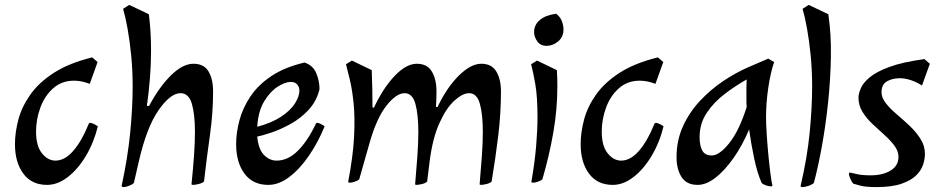

<svg xmlns="http://www.w3.org/2000/svg" viewBox="-20 -732 3835 783"><path d="M172 22Q109 22 75 -24Q41 -70 41 -144Q41 -192 55 -244.5Q69 -297 104 -346.5Q139 -396 200.5 -435.5Q262 -475 356 -498L378 -479L346 -390Q313 -403 282 -403Q232 -403 197 -372Q162 -341 144.5 -293Q127 -245 127 -195Q127 -137 151 -107Q175 -77 206 -77Q244 -77 278.5 -116.5Q313 -156 341 -225Q343 -231 348 -231Q353 -231 362.5 -226.5Q372 -222 379 -217Q363 -151 330.5 -96.5Q298 -42 256.5 -10Q215 22 172 22Z M485 31Q476 31 476 26Q501 -89 511 -191.5Q521 -294 521 -379Q521 -445 515 -506Q509 -567 500 -616.5Q491 -666 482 -696L507 -712L587 -674Q596 -605 596 -526Q596 -471 591.5 -413.5Q587 -356 579 -300H588Q629 -377 677 -424.5Q725 -472 769 -472Q812 -472 830.5 -440.5Q849 -409 849 -359Q849 -271 836 -179.5Q823 -88 812 8Q805 15 790 18.5Q775 22 768 22Q761 22 761 19Q767 -39 771 -94Q775 -149 775 -195Q775 -265 762.5 -308.5Q750 -352 716 -352Q675 -352 626.5 -282.5Q578 -213 546 -73L526 14Q519 21 505.5 26Q492 31 485 31Z M1074 22Q1011 22 977 -24Q943 -70 943 -144Q943 -191 956.5 -241.5Q970 -292 1001.5 -339Q1033 -386 1087 -422Q1141 -458 1222 -477Q1257 -465 1270 -433Q1283 -401 1283 -368Q1271 -319 1238.5 -284Q1206 -249 1165 -226.5Q1124 -204 1087 -191.5Q1050 -179 1029 -175Q1034 -123 1056.5 -100Q1079 -77 1108 -77Q1154 -77 1194 -116.5Q1234 -156 1267 -225Q1269 -231 1274 -231Q1279 -231 1288 -226.5Q1297 -222 1304 -217Q1277 -151 1239.5 -96.5Q1202 -42 1159.5 -10Q1117 22 1074 22ZM1029 -215Q1089 -231 1127 -256.5Q1165 -282 1183 -310.5Q1201 -339 1201 -363Q1201 -377 1192 -387.5Q1183 -398 1166 -398Q1143 -398 1112.5 -378.5Q1082 -359 1057.5 -319Q1033 -279 1029 -215Z M1678 22Q1673 22 1673 19Q1678 -39 1682 -94Q1686 -149 1686 -195Q1686 -265 1674 -308.5Q1662 -352 1630 -352Q1596 -352 1555.5 -300.5Q1515 -249 1486 -145L1445 -1Q1439 5 1426.5 9Q1414 13 1407 13Q1400 13 1400 9Q1420 -96 1424 -175Q1428 -254 1422 -311.5Q1416 -369 1406.5 -407.5Q1397 -446 1391 -470L1415 -485L1496 -446Q1499 -370 1499 -294L1505 -293Q1543 -374 1590 -423Q1637 -472 1680 -472Q1722 -472 1741 -440.5Q1760 -409 1760 -359Q1760 -343 1759.5 -327.5Q1759 -312 1758 -296L1764 -295Q1802 -375 1851 -423.5Q1900 -472 1943 -472Q1985 -472 2004 -440.5Q2023 -409 2023 -359Q2023 -271 2012 -179.5Q2001 -88 1985 8Q1979 15 1964 18.5Q1949 22 1942 22Q1936 22 1936 19Q1941 -39 1945 -94Q1949 -149 1949 -195Q1949 -265 1937 -308.5Q1925 -352 1893 -352Q1867 -352 1833.5 -322Q1800 -292 1772 -230Q1744 -168 1732 -73L1722 8Q1716 15 1701 18.5Q1686 22 1678 22Z M2209 -545Q2184 -545 2171 -563.5Q2158 -582 2158 -601Q2158 -630 2181 -650Q2204 -670 2248 -676Q2265 -663 2271.5 -645.5Q2278 -628 2278 -612Q2278 -581 2256 -563Q2234 -545 2209 -545ZM2154 13Q2147 13 2147 10Q2161 -71 2166.5 -137Q2172 -203 2172 -255Q2172 -337 2163 -389Q2154 -441 2146 -470L2170 -485L2251 -446Q2252 -430 2252.5 -413.5Q2253 -397 2253 -380Q2253 -286 2236.5 -191.5Q2220 -97 2192 -1Q2186 5 2173.5 9Q2161 13 2154 13Z M2479 22Q2416 22 2382 -24Q2348 -70 2348 -144Q2348 -192 2362 -244.5Q2376 -297 2411 -346.5Q2446 -396 2507.5 -435.5Q2569 -475 2663 -498L2685 -479L2653 -390Q2620 -403 2589 -403Q2539 -403 2504 -372Q2469 -341 2451.5 -293Q2434 -245 2434 -195Q2434 -137 2458 -107Q2482 -77 2513 -77Q2551 -77 2585.5 -116.5Q2620 -156 2648 -225Q2650 -231 2655 -231Q2660 -231 2669.5 -226.5Q2679 -222 2686 -217Q2670 -151 2637.5 -96.5Q2605 -42 2563.5 -10Q2522 22 2479 22Z M3123 28Q3116 28 3104 24Q3092 20 3086 14Q3068 -27 3055.5 -86.5Q3043 -146 3035 -204Q3007 -138 2971 -87Q2935 -36 2897.5 -7Q2860 22 2825 22Q2780 22 2759.5 -10Q2739 -42 2739 -91Q2739 -159 2765 -216.5Q2791 -274 2834.5 -320.5Q2878 -367 2929.5 -401.5Q2981 -436 3032 -458L3113 -493L3137 -479Q3122 -435 3113 -373Q3104 -311 3104 -255Q3104 -228 3106.5 -188Q3109 -148 3113 -105.5Q3117 -63 3121.5 -27.5Q3126 8 3130 25Q3130 28 3123 28ZM2883 -98Q2913 -98 2953 -147Q2993 -196 3025 -295Q3024 -306 3024 -315.5Q3024 -325 3024 -333Q3024 -358 3024 -376Q3024 -394 3025 -408Q2979 -382 2935 -348.5Q2891 -315 2862 -271.5Q2833 -228 2833 -172Q2833 -140 2843.5 -119Q2854 -98 2883 -98Z M3253 31Q3245 31 3245 26Q3272 -89 3282 -191.5Q3292 -294 3292 -379Q3292 -445 3286 -506Q3280 -567 3271 -616.5Q3262 -666 3253 -696L3278 -712L3358 -674Q3370 -594 3368.5 -501Q3367 -408 3357 -313.5Q3347 -219 3331.5 -134Q3316 -49 3299 14Q3292 21 3277 26Q3262 31 3253 31Z M3553 31Q3531 31 3511 29Q3491 27 3460 17Q3455 13 3448.5 -1.5Q3442 -16 3442 -24Q3442 -28 3445 -28Q3450 -28 3472 -22.5Q3494 -17 3531 -17Q3580 -17 3612 -36.5Q3644 -56 3644 -92Q3644 -116 3627.5 -138Q3611 -160 3587 -181.5Q3563 -203 3538.5 -226Q3514 -249 3497.5 -275.5Q3481 -302 3481 -334Q3481 -349 3490 -371Q3499 -393 3526 -416Q3553 -439 3607 -459Q3661 -479 3750 -491L3772 -472L3740 -383Q3721 -396 3696.5 -404.5Q3672 -413 3649 -413Q3620 -413 3597.5 -400.5Q3575 -388 3575 -356Q3575 -333 3593 -310.5Q3611 -288 3637.5 -265.5Q3664 -243 3690 -218.5Q3716 -194 3734 -165.5Q3752 -137 3752 -104Q3752 -85 3745 -62Q3738 -39 3717.5 -18Q3697 3 3657.5 17Q3618 31 3553 31Z"/></svg>

Font: Julee
Style: Regular
Weight: 400
Designer: Julian Tunni
Foundry: Julian Tunni
Version: Version 1.002; ttfautohint (v1.8.4.7-5d5b);gftools[0.9.23]